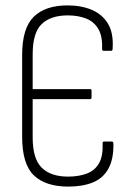

<svg xmlns="http://www.w3.org/2000/svg" viewBox="-20 -683 499 711"><path d="M233 8Q149 8 105.5 -33.5Q62 -75 62 -177V-479Q62 -579 105 -621Q148 -663 230 -663Q281 -663 320 -646.5Q359 -630 380 -595Q401 -560 397 -502Q397 -495 392 -495H363Q358 -495 358 -502Q360 -549 344 -576Q328 -603 298.5 -614.5Q269 -626 231 -626Q168 -626 134.5 -594Q101 -562 101 -482V-353H314Q319 -353 319 -348V-322Q319 -316 314 -316H101V-174Q101 -95 134.5 -62Q168 -29 232 -29Q272 -29 302 -40.5Q332 -52 347 -79Q362 -106 360 -153Q360 -159 366 -159H394Q400 -159 400 -151Q401 -94 381.5 -58.5Q362 -23 324 -7.5Q286 8 233 8Z"/></svg>

Font: Sofia Sans Condensed ExtraLight
Style: Regular
Weight: 250
Version: Version 4.100